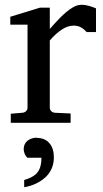

<svg xmlns="http://www.w3.org/2000/svg" viewBox="-20 -514 431 802"><path d="M320 -494C308 -494 296 -490 284 -483C247 -461 215 -423 188 -393V-482H147L23 -444V-411H95V-64C95 -52 85 -44 74 -43L25 -39V-1H275V-40L209 -43C198 -44 188 -52 188 -64V-345C205 -365 222 -380 239 -391C256 -402 272 -407 288 -407C314 -407 329 -394 342 -380H381V-479C364 -486 344 -494 320 -494ZM134 61C104 61 79 79 79 108C79 124 86 137 94 145H153C153 205 127 224 81 238V268C99 265 115 260 130 253C170 234 205 201 205 143C205 95 180 62 134 62Z"/></svg>

Font: Veleka
Style: Regular
Weight: 400
Designer: Stefan Peev, Context Ltd, 2016; SIL International, 1997-2014.
Foundry: Stefan Peev, Context Ltd, 2016
Version: Version 1.000